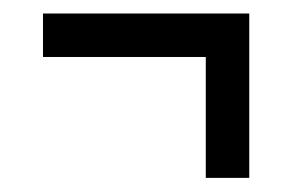

<svg xmlns="http://www.w3.org/2000/svg" viewBox="-20 -437 425 280"><path d="M42.7 -353.9V-417.3H343.5V-177.6H280.1V-353.9Z"/></svg>

Font: Georama ExtraCondensed Thin
Style: Regular
Weight: 100
Width: 2
Designer: Jean-Baptiste Levee
Foundry: Production Type
Version: Version 1.001